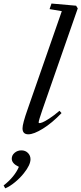

<svg xmlns="http://www.w3.org/2000/svg" viewBox="-118 -745 457 1081"><path d="M41.5 11.2Q8.8 11.2 8.8 -22.5Q8.8 -48.8 37.6 -129.9L230 -682.1L161.1 -693.8L171.9 -725.1L310.5 -712.9L319.8 -697.8L121.1 -127.9Q99.6 -65.9 99.6 -55.7Q99.6 -51.8 103.5 -51.8Q109.9 -51.8 121.8 -56.4Q133.8 -61 159.9 -77.9Q186 -94.7 216.8 -121.1L228.5 -108.4Q175.3 -52.7 123.8 -20.8Q72.3 11.2 41.5 11.2ZM-88.4 315.4 -97.7 299.3Q-35.6 250.5 -11.7 194.3Q-51.8 175.8 -51.8 148.4Q-51.8 128.9 -35.6 115.2Q-19.5 101.6 2.4 101.6Q24.9 101.6 39.3 116.2Q53.7 130.9 53.7 151.4Q53.7 183.6 16.6 230Q-3.9 256.3 -33.2 280.5Q-62.5 304.7 -88.4 315.4Z"/></svg>

Font: Elstob 18pt Medium
Style: Italic
Weight: 500
Italic angle: -20°
Designer: Peter S. Baker
Version: Version 1.015